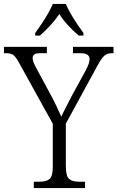

<svg xmlns="http://www.w3.org/2000/svg" viewBox="-27 -951 594 971"><path d="M144 0V-32H173Q207 -32 223.5 -45.5Q240 -59 240 -109V-325L69 -634Q53 -663 41 -672.5Q29 -682 3 -682H-7V-714H210V-682H178Q153 -682 145.5 -675Q138 -668 138 -658Q138 -647 143.5 -633.5Q149 -620 157 -606L226 -478Q243 -447 257 -417.5Q271 -388 283 -361Q291 -379 305 -405.5Q319 -432 335 -464L407 -596Q426 -631 426 -652Q426 -667 414.5 -674.5Q403 -682 377 -682H342V-714H547V-682H539Q516 -682 501.5 -670Q487 -658 467 -621L306 -326V-112Q306 -60 322.5 -46Q339 -32 373 -32H403V0ZM151 -784Q165 -803 182.5 -829Q200 -855 215.5 -882Q231 -909 240 -931H306Q315 -909 330.5 -882Q346 -855 363.5 -829Q381 -803 395 -784V-771H371Q341 -797 317 -823Q293 -849 273 -880Q252 -849 228 -823Q204 -797 175 -771H151Z"/></svg>

Font: Noto Serif Tamil SemiCondensed Light
Style: Regular
Weight: 300
Width: 4
Designer: Indian Type Foundry, Tom Grace, and the Monotype Design Team
Foundry: Monotype Imaging Inc.
Version: Version 2.004; ttfautohint (v1.8.4.7-5d5b)